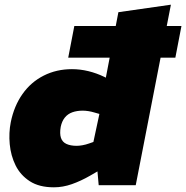

<svg xmlns="http://www.w3.org/2000/svg" viewBox="-20 -790 794 819"><path d="M210 9Q147 9 107 -17Q67 -43 46.5 -84.5Q26 -126 21.5 -175Q17 -224 26 -269Q40 -338 76 -389Q112 -440 166.5 -467.5Q221 -495 287 -495Q322 -495 357 -486.5Q392 -478 425 -462L485 -432L425 -425L485 -738L709 -770L559 0H401L392 -100L368 -136L404 -304L383 -310Q370 -314 357 -316Q344 -318 333 -318Q308 -318 288.5 -311Q269 -304 256.5 -288.5Q244 -273 239 -249Q234 -220 240 -202Q246 -184 263.5 -176Q281 -168 307 -168Q318 -168 332 -170.5Q346 -173 360 -178L380 -185L415 -70L365 -41Q325 -18 286.5 -4.5Q248 9 210 9ZM271 -544 297 -679H754L728 -544Z"/></svg>

Font: REM Black
Style: Italic
Weight: 900
Italic angle: -11°
Designer: Octavio Pardo
Foundry: Ashler Design
Version: Version 1.005;gftools[0.9.28]